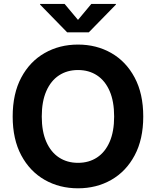

<svg xmlns="http://www.w3.org/2000/svg" viewBox="-20 -969 810 998"><path d="M385.4 9.8Q289 9.8 212.1 -34.2Q135.1 -78.2 90.5 -161.7Q45.9 -245.1 45.9 -363.3Q45.9 -482.2 90.5 -565.8Q135.1 -649.4 212.1 -693.3Q289 -737.3 385.4 -737.3Q481.9 -737.3 558.6 -693.3Q635.3 -649.4 679.9 -565.8Q724.6 -482.2 724.6 -363.3Q724.6 -244.9 679.9 -161.4Q635.3 -77.9 558.6 -34.1Q481.9 9.8 385.4 9.8ZM385.4 -122.6Q442 -122.6 484.2 -150.3Q526.4 -177.9 549.9 -231.7Q573.3 -285.5 573.3 -363.3Q573.3 -441.7 549.9 -495.7Q526.4 -549.6 484.2 -577.3Q442 -605 385.4 -605Q329 -605 286.7 -577.2Q244.3 -549.4 220.7 -495.4Q197.1 -441.5 197.1 -363.3Q197.1 -285.5 220.7 -231.9Q244.3 -178.2 286.7 -150.4Q329 -122.6 385.4 -122.6ZM315.7 -948.7 385.4 -865.6 454.8 -948.7H582.5V-945.1L441.5 -800.8H329.2L188.4 -945.1V-948.7Z"/></svg>

Font: Inter Variable LoSnoCo
Style: Regular
Weight: 400
Designer: Rasmus Andersson
Foundry: rsms
Version: Version 4.000;git-a52131595; featfreeze: case,dlig,ss01,ss02